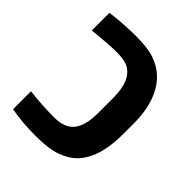

<svg xmlns="http://www.w3.org/2000/svg" viewBox="-182 -755 880 880"><g transform="rotate(45 257.5 -315.5)"><path d="M317.9 -623Q399.4 -592.8 437 -513.7Q469.7 -444.8 469.7 -351.1V-278.8Q469.7 -122.1 397 -50.8Q369.6 -24.4 323.2 -7.3Q276.9 9.8 190.4 9.8Q104 9.8 32.2 -3.9V-120.1Q111.3 -110.4 194.8 -110.4Q278.3 -110.4 304.7 -172.9Q320.3 -209 320.3 -263.7V-366.2Q320.3 -481 256.8 -512.7Q231.9 -524.9 183.1 -524.9Q134.3 -524.9 32.2 -514.2V-628.9Q119.1 -639.6 196 -639.6Q272.9 -639.6 317.9 -623Z"/></g></svg>

Font: OpenSansHebrew-Bold
Style: Bold
Weight: 700
Foundry: Ascender Corporation, Yanek Iontef
Version: Version 2.001;PS 002.001;hotconv 1.0.70;makeotf.lib2.5.58329